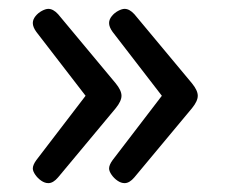

<svg xmlns="http://www.w3.org/2000/svg" viewBox="-20 -474 511 433"><path d="M261 -454Q272 -454 283 -442L413 -286Q426 -270 426 -258Q426 -246 413 -230L283 -74Q272 -61 261 -61Q253 -61 245 -66.5Q237 -72 231.5 -80Q226 -88 226 -94Q226 -102 234 -113L345 -258L234 -402Q226 -413 226 -422Q226 -430 232 -437.5Q238 -445 246.5 -449.5Q255 -454 261 -454ZM89 -454Q100 -454 111 -442L241 -286Q254 -270 254 -258Q254 -246 241 -230L111 -74Q100 -61 89 -61Q81 -61 73 -66.5Q65 -72 59.5 -80Q54 -88 54 -94Q54 -102 62 -113L173 -258L62 -402Q54 -413 54 -422Q54 -430 60 -437.5Q66 -445 74.5 -449.5Q83 -454 89 -454Z"/></svg>

Font: Asap VF Beta
Style: Regular
Weight: 400
Designer: Pablo Cosgaya
Foundry: Pablo Cosgaya
Version: Version 1.007